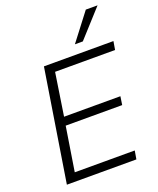

<svg xmlns="http://www.w3.org/2000/svg" viewBox="-168 -1037 938 1137"><g transform="rotate(-20 301.5 -468.0)"><path d="M53 0 165 -705H603L594 -652H216L175 -384H530L522 -331H166L122 -53H500L491 0ZM382 -765 513 -936H587L432 -765Z"/></g></svg>

Font: Mulish ExtraLight Light
Style: Italic
Weight: 300
Italic angle: -9°
Version: Version 3.603